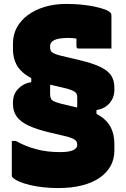

<svg xmlns="http://www.w3.org/2000/svg" viewBox="-20 -740 640 977"><path d="M316 -720Q357 -720 393.5 -716.5Q430 -713 460.5 -706.5Q491 -700 512 -692.5Q533 -685 541 -676Q544 -674 545 -671.5Q546 -669 546.5 -666.5Q547 -664 547 -658Q547 -617 547 -575.5Q547 -534 547 -493Q505 -493 463.5 -493Q422 -493 380 -493Q374 -493 371.5 -496Q369 -499 369 -504Q369 -513 369 -521.5Q369 -530 369 -539Q369 -548 369 -556.5Q369 -565 369 -574L399 -536Q367 -547 329 -547Q305 -547 287.5 -544.5Q270 -542 258.5 -537Q247 -532 241 -524Q235 -516 235 -505V-498Q235 -487 239.5 -480Q244 -473 256 -467.5Q268 -462 288 -457L385 -434Q452 -418 490.5 -399.5Q529 -381 545.5 -356Q562 -331 562 -294V-281Q562 -256 550.5 -234Q539 -212 518.5 -198Q498 -184 471 -180V-131H356Q362 -144 366 -156Q370 -168 371.5 -180.5Q373 -193 373 -204V-245Q373 -256 369 -263.5Q365 -271 353.5 -277Q342 -283 321 -289L232 -310Q162 -327 121.5 -352.5Q81 -378 63.5 -412Q46 -446 46 -488V-519Q46 -563 65.5 -599.5Q85 -636 121.5 -663Q158 -690 207.5 -705Q257 -720 316 -720ZM285 34Q332 34 352.5 24Q373 14 373 -2V-5Q373 -14 368.5 -21Q364 -28 353 -33.5Q342 -39 321 -45L232 -66Q165 -82 124 -101.5Q83 -121 64.5 -147.5Q46 -174 46 -210V-219Q46 -261 73 -288.5Q100 -316 139 -322V-363H251Q245 -356 241.5 -345.5Q238 -335 236.5 -322.5Q235 -310 235 -298V-261Q235 -248 239 -239Q243 -230 254.5 -224.5Q266 -219 288 -213L385 -190Q450 -175 488.5 -150.5Q527 -126 544.5 -90.5Q562 -55 562 -6V26Q562 70 542.5 105Q523 140 486.5 165Q450 190 397 203.5Q344 217 277 217Q238 217 201 213Q164 209 132.5 201.5Q101 194 78 184Q55 174 43 162Q42 160 41 158Q40 156 40 154Q40 110 40 65.5Q40 21 40 -23H60Q110 5 165 19.5Q220 34 285 34Z"/></svg>

Font: Recursive Black
Style: Regular
Weight: 900
Version: Version 1.085